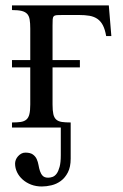

<svg xmlns="http://www.w3.org/2000/svg" viewBox="-20 -467 452 703"><path d="M368.7 -335Q364.7 -358.9 356.9 -374Q349.1 -389.2 336.9 -397.7Q324.7 -406.2 307.9 -409.2Q291 -412.1 269 -412.1H210.9Q196.3 -412.1 188.5 -411.6Q180.7 -411.1 177 -407.5Q173.3 -403.8 172.9 -396Q172.4 -388.2 172.4 -373.5V-247.1H272.5V-220.2H172.4V-84.5Q172.4 -62 175.3 -49.1Q178.2 -36.1 185.8 -29.3Q193.4 -22.5 206.3 -20.5Q219.2 -18.6 238.8 -18.6V113.8Q238.8 144.5 228.5 164.3Q218.3 184.1 202.6 195.6Q187 207 168.5 211.4Q149.9 215.8 133.3 215.8Q111.8 215.8 94 209Q76.2 202.1 63 190.4Q49.8 178.7 42.5 163.6Q35.2 148.4 35.2 131.8Q35.2 125.5 37.8 118.4Q40.5 111.3 45.7 105.5Q50.8 99.6 57.6 95.7Q64.5 91.8 72.8 91.8Q90.8 91.8 100.3 98.6Q109.9 105.5 114.5 115.7Q119.1 126 121.1 137.7Q123 149.4 126.5 159.7Q129.9 169.9 136.5 176.8Q143.1 183.6 156.7 183.6Q164.1 183.6 172.4 180.7Q180.7 177.7 187.3 168.9Q193.8 160.2 198.2 144Q202.6 127.9 202.6 101.1V0H23.9V-18.6Q43 -18.6 55.9 -20.5Q68.8 -22.5 76.7 -29.3Q84.5 -36.1 87.6 -49.1Q90.8 -62 90.8 -84.5V-220.2H23.9V-247.1H90.8V-361.8Q90.8 -382.3 88.6 -395.5Q86.4 -408.7 79.3 -416.3Q72.3 -423.8 59.1 -427Q45.9 -430.2 23.9 -430.2V-447.3H378.4L387.7 -335Z"/></svg>

Font: Doulos SIL
Style: Regular
Weight: 400
Designer: Walt Agee, Victor Gaultney, Peter Martin, Debbi Hosken
Foundry: SIL International
Version: Version 4.110; 2011; Maintenance release